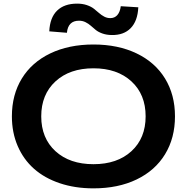

<svg xmlns="http://www.w3.org/2000/svg" viewBox="-20 -1010 1020 1048"><path d="M490.2 18.1Q389.2 18.1 305.9 -10Q222.7 -38.1 165.3 -89.1Q107.9 -140.1 76.4 -213.4Q44.9 -286.6 44.9 -375Q44.9 -492.7 99.1 -581.3Q153.3 -669.9 254.4 -718.5Q355.5 -767.1 490.2 -767.1Q624.5 -767.1 725.6 -718.5Q826.7 -669.9 880.9 -581.3Q935.1 -492.7 935.1 -375Q935.1 -256.8 880.9 -168Q826.7 -79.1 725.8 -30.5Q625 18.1 490.2 18.1ZM774.9 -375Q774.9 -494.6 697.3 -565.9Q619.6 -637.2 490.2 -637.2Q360.4 -637.2 282.7 -565.7Q205.1 -494.1 205.1 -375Q205.1 -255.9 282.7 -184.8Q360.4 -113.8 490.2 -113.8Q620.1 -113.8 697.5 -184.8Q774.9 -255.9 774.9 -375ZM249 -838.9Q252.4 -913.6 291.5 -951.9Q330.6 -990.2 400.9 -990.2Q430.2 -990.2 453.9 -982.2Q477.5 -974.1 492.4 -962.4Q507.3 -950.7 520.5 -939Q533.7 -927.2 549.1 -919.2Q564.5 -911.1 582 -911.1Q606 -911.1 620.6 -928Q635.3 -944.8 639.2 -976.1L734.9 -970.2Q731.4 -895.5 693.4 -856.4Q655.3 -817.4 588.9 -818.8Q560.5 -819.3 538.3 -827.4Q516.1 -835.4 502.2 -846.9Q488.3 -858.4 475.6 -869.6Q462.9 -880.9 446.8 -888.9Q430.7 -897 411.1 -897Q351.6 -897 345.2 -831.1Z"/></svg>

Font: Mattone
Style: Regular
Weight: 400
Width: 6
Designer: Nunzio Mazzaferro
Foundry: Collletttivo
Version: Version 2.000;Glyphs 3.2 (3217)